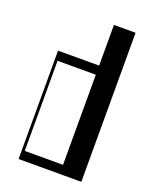

<svg xmlns="http://www.w3.org/2000/svg" viewBox="-146 -866 761 949"><g transform="rotate(20 235.0 -392.0)"><path d="M70 -570H286.2V-784H400V0H70ZM286.2 -48V-522H85V-48Z"/></g></svg>

Font: Facade Sud
Style: Regular
Weight: 100
Designer: Éléonore Fines
Foundry: Velvetyne Type Foundry
Version: Version 1.001;Glyphs 3.2 (3202)